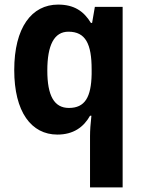

<svg xmlns="http://www.w3.org/2000/svg" viewBox="-20 -576 624 836"><path d="M372 17V240H514V-546H393L381 -476H376C345 -527 303 -556 233 -556C118 -556 42 -456 42 -271C42 -89 116 10 230 10C299 10 344 -22 372 -72H378C374 -37 372 -8 372 17ZM280 -106C216 -106 186 -159 186 -269C186 -380 216 -438 278 -438C353 -438 379 -384 379 -274V-253C377 -153 350 -106 280 -106Z"/></svg>

Font: Noto Sans Myanmar SemiCondensed
Style: Bold
Weight: 700
Width: 4
Designer: Monotype Design Team
Foundry: Monotype Imaging Inc.
Version: Version 2.107